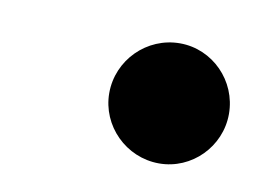

<svg xmlns="http://www.w3.org/2000/svg" viewBox="-34 -534 319 237"><g transform="rotate(10 125.0 -415.0)"><path d="M100.5 -415C100.5 -374 134.5 -340 176 -340C217 -340 250.5 -374 250.5 -415C250.5 -456.5 217 -490.5 176 -490.5C134.5 -490.5 100.5 -456.5 100.5 -415Z"/></g></svg>

Font: Bodoni* 72pt Medium
Style: Italic
Weight: 500
Italic angle: -13°
Version: Version 2.3